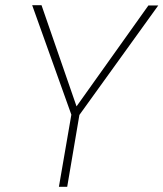

<svg xmlns="http://www.w3.org/2000/svg" viewBox="-20 -720 630 740"><path d="M552 -699 275 -310 140 -700H104L255 -278L207 0H239L286 -277L590 -699Z"/></svg>

Font: Jost ExtraLight
Style: Italic
Weight: 250
Italic angle: -5°
Version: Version 3.710